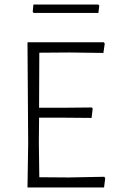

<svg xmlns="http://www.w3.org/2000/svg" viewBox="-20 -825 509 845"><path d="M412 -805 417 -801 413 -768H128L124 -773L127 -805ZM439 -47 443 -41 438 0H101L104 -194L101 -639H437L441 -633L435 -592L286 -594L153 -593L152 -351H277L384 -352L388 -347L383 -306L272 -307H152L151 -197L153 -45L282 -44Z"/></svg>

Font: Alegreya Sans Light
Style: Regular
Weight: 300
Designer: Juan Pablo del Peral
Foundry: Huerta Tipografica
Version: Version 2.007